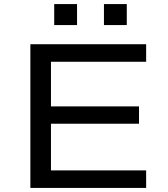

<svg xmlns="http://www.w3.org/2000/svg" viewBox="-20 -922 826 942"><path d="M129 0V-705H697V-619H230V-400H662V-315H230V-86H697V0ZM490 -799V-902H602V-799ZM246 -799V-902H358V-799Z"/></svg>

Font: Nunito Sans 7pt Expanded
Style: Regular
Weight: 400
Width: 7
Designer: Vernon Adams
Foundry: Vernon Adams
Version: Version 3.101;gftools[0.9.27]